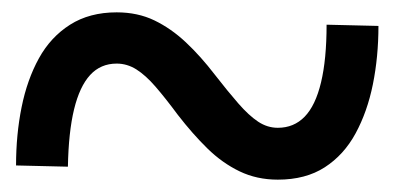

<svg xmlns="http://www.w3.org/2000/svg" viewBox="-20 -472 640 311"><path d="M430 -181Q396 -181 368 -194.5Q340 -208 316 -231.5Q292 -255 268 -286Q248 -313 232 -331.5Q216 -350 201 -359.5Q186 -369 169 -369Q143 -369 126 -350.5Q109 -332 100 -295Q91 -258 90 -202L6 -204Q6 -254 15 -298.5Q24 -343 43 -377.5Q62 -412 93.5 -432Q125 -452 169 -452Q203 -452 230 -439Q257 -426 281 -403.5Q305 -381 328 -351Q349 -324 366 -304.5Q383 -285 398 -275Q413 -265 430 -265Q456 -265 473.5 -283Q491 -301 500 -338.5Q509 -376 509 -432L593 -430Q593 -380 584 -335.5Q575 -291 556 -256Q537 -221 506 -201Q475 -181 430 -181Z"/></svg>

Font: BioRhyme
Style: Regular
Weight: 400
Designer: Aoife Mooney
Foundry: Aoife Mooney Type
Version: Version 1.600;gftools[0.9.33]